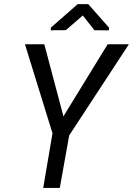

<svg xmlns="http://www.w3.org/2000/svg" viewBox="-20 -930 658 950"><path d="M293.9 -354.5 512.7 -710.9H617.7L322.3 -259.8L275.9 0H193.8L239.7 -270.5L103.5 -710.9H199.2ZM519.5 -793 518.6 -779.8 447.3 -780.3 389.6 -853.5 305.7 -780.8 231 -780.3 231.9 -793.5 364.7 -909.7H416.5Z"/></svg>

Font: Roboto Mono
Style: Italic
Weight: 400
Designer: Google
Version: Version 2.000985; 2015; ttfautohint (v1.3)